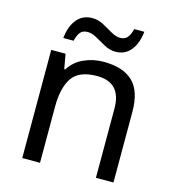

<svg xmlns="http://www.w3.org/2000/svg" viewBox="-109 -827 836 919"><g transform="rotate(15 309.0 -367.5)"><path d="M343 -546Q439 -546 488 -499.5Q537 -453 537 -349V0H450V-343Q450 -472 330 -472Q241 -472 207 -422Q173 -372 173 -278V0H85V-536H156L169 -463H174Q200 -505 246 -525.5Q292 -546 343 -546ZM126 -606Q132 -665 160.5 -699.5Q189 -734 236 -734Q266 -734 292.5 -719.5Q319 -705 343 -691Q367 -677 388 -677Q411 -677 423.5 -691.5Q436 -706 443 -735H493Q487 -677 459 -642Q431 -607 384 -607Q356 -607 329.5 -621Q303 -635 278.5 -649.5Q254 -664 232 -664Q208 -664 196 -649.5Q184 -635 177 -606Z"/></g></svg>

Font: Noto Sans Old Sogdian
Style: Regular
Weight: 400
Designer: Monotype Design Team
Foundry: Monotype Imaging Inc.
Version: Version 2.002; ttfautohint (v1.8.4.7-5d5b)